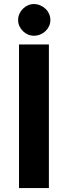

<svg xmlns="http://www.w3.org/2000/svg" viewBox="-20 -950 343 970"><path d="M227 0H76V-725.5H227ZM234.5 -848.5Q234.5 -832.5 228 -818.2Q221.5 -804 210 -793Q198.5 -782 183.2 -775.8Q168 -769.5 151 -769.5Q135 -769.5 120.8 -775.8Q106.5 -782 95.5 -793Q84.5 -804 78 -818.2Q71.5 -832.5 71.5 -848.5Q71.5 -865 78 -879.8Q84.5 -894.5 95.5 -905.5Q106.5 -916.5 120.8 -923Q135 -929.5 151 -929.5Q168 -929.5 183.2 -923Q198.5 -916.5 210 -905.5Q221.5 -894.5 228 -879.8Q234.5 -865 234.5 -848.5Z"/></svg>

Font: LatoLatin Heavy
Style: Regular
Weight: 800
Designer: Lukasz Dziedzic with Adam Twardoch and Botio Nikoltchev
Foundry: tyPoland Lukasz Dziedzic
Version: Version 2.015; 2015-08-06; http://www.latofonts.com/